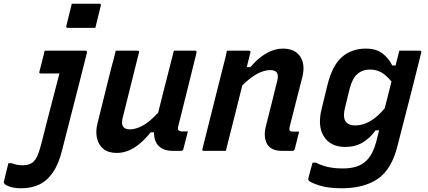

<svg xmlns="http://www.w3.org/2000/svg" viewBox="-120 -807 2290 1027"><path d="M337 -536Q342 -536 344.5 -532.5Q347 -529 345 -525Q323 -436 301.5 -352.5Q280 -269 258.5 -185Q237 -101 213 -7Q194 71 162.5 116Q131 161 89 180.5Q47 200 -5 200Q-37 200 -59.5 194Q-82 188 -94 178Q-102 170 -99 164Q-93 138 -87.5 115.5Q-82 93 -75 66H-57Q-32 77 3 77Q40 77 60 57Q71 46 79.5 28Q88 10 100 -34Q117 -102 132.5 -162Q148 -222 164 -283.5Q180 -345 198 -414H99Q87 -414 91 -425Q98 -451 105.5 -481Q113 -511 119 -536ZM264 -787H411Q422 -787 419 -776L390 -658H243Q232 -658 235 -669Z M499 -536H615Q627 -536 623 -525Q601 -437 579.5 -350.5Q558 -264 536 -176Q521 -115 575 -115Q605 -115 641.5 -134Q678 -153 726 -204Q738 -255 751 -304.5Q764 -354 778 -410Q792 -466 810 -536H923Q934 -536 931 -524Q907 -427 881.5 -324.5Q856 -222 834 -134Q828 -116 836 -110Q841 -104 854 -104H885Q879 -81 873 -57Q867 -33 861 -10Q858 0 848 0H806Q754 0 728.5 -26.5Q703 -53 704 -99H686Q640 -42 595.5 -15.5Q551 11 504 11Q459 11 432.5 -11Q406 -33 398.5 -69Q391 -105 401 -145Q419 -219 437.5 -292.5Q456 -366 474 -439Q481 -465 487.5 -489.5Q494 -514 499 -536Z M1094 -536H1211Q1223 -536 1219 -525Q1210 -488 1200 -448H1219Q1260 -496 1304 -521.5Q1348 -547 1393 -547Q1457 -547 1485.5 -505Q1514 -463 1497 -394Q1480 -327 1463 -261.5Q1446 -196 1429 -127Q1426 -112 1431 -107Q1435 -103 1447 -103H1480Q1474 -80 1468.5 -57Q1463 -34 1457 -11Q1454 0 1443 0H1389Q1328 0 1308 -38Q1288 -76 1302 -131Q1318 -194 1332.5 -252Q1347 -310 1363 -375Q1378 -432 1326 -432Q1258 -432 1176 -350Q1154 -262 1132 -174.5Q1110 -87 1088 0H971Q959 0 963 -11Q990 -118 1016.5 -224.5Q1043 -331 1070 -437Q1078 -467 1084 -492Q1090 -517 1094 -536Z M1837 -547Q1892 -547 1925.5 -521.5Q1959 -496 1978 -457H1996Q2001 -477 2006 -496.5Q2011 -516 2016 -536H2125Q2136 -536 2133 -525Q2111 -435 2090.5 -355Q2070 -275 2049.5 -195.5Q2029 -116 2006 -26Q1975 99 1901 149.5Q1827 200 1708 200Q1635 200 1588.5 185Q1542 170 1531 159Q1528 154 1529 148Q1535 124 1540 106Q1545 88 1552 63H1569Q1604 80 1638 87Q1672 94 1715 94Q1798 94 1840 52Q1874 19 1892 -47Q1896 -64 1900 -79.5Q1904 -95 1908 -110H1889Q1861 -70 1821 -45.5Q1781 -21 1727 -21Q1648 -21 1612.5 -77Q1577 -133 1601 -227L1631 -350Q1657 -457 1709 -502Q1761 -547 1837 -547ZM1733 -152Q1749 -136 1780 -136Q1862 -136 1938 -228Q1947 -262 1955.5 -297Q1964 -332 1974 -371Q1944 -407 1917.5 -421Q1891 -435 1859 -435Q1819 -435 1792 -411.5Q1765 -388 1751 -335L1725 -229Q1712 -173 1733 -152Z"/></svg>

Font: Recursive Sn Lnr St SmB
Style: Italic
Weight: 600
Italic angle: -15°
Version: Version 1.079;hotconv 1.0.112;makeotfexe 2.5.65598; ttfautoh